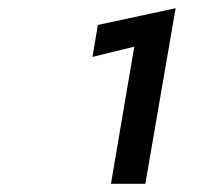

<svg xmlns="http://www.w3.org/2000/svg" viewBox="-20 -723 503 469"><path d="M206 -584 219 -662 409 -703 335 -274H251L308 -609Z"/></svg>

Font: Jost* 600 Semi
Style: Italic
Weight: 600
Italic angle: -10°
Version: Version 3.500